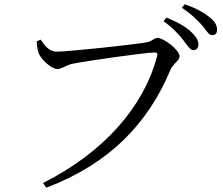

<svg xmlns="http://www.w3.org/2000/svg" viewBox="-20 -832 1040 896"><path d="M881 -598C896 -598 906 -607 906 -623C906 -643 896 -661 871 -684C846 -707 808 -730 756 -750L743 -733C787 -702 815 -671 835 -645C855 -620 867 -598 881 -598ZM970 -668C985 -668 993 -677 993 -693C993 -714 983 -733 955 -754C930 -774 893 -795 842 -812L829 -796C876 -764 899 -740 922 -715C944 -690 953 -668 970 -668ZM170 -647 151 -639C153 -612 156 -596 161 -582C171 -557 218 -510 248 -510C268 -510 289 -528 316 -534C373 -546 657 -587 701 -587C711 -587 717 -585 713 -570C652 -336 468 -123 181 22L196 44C491 -68 670 -255 775 -505C789 -538 818 -548 818 -570C818 -598 745 -655 715 -655C698 -655 692 -640 666 -635C618 -625 300 -591 244 -591C208 -591 187 -622 170 -647Z"/></svg>

Font: Source Han Serif AKR9
Style: Regular
Weight: 400
Designer: Ryoko NISHIZUKA 西塚涼子 (kana & ideographs); Frank Grießhammer (Latin, Greek & Cyrillic); Sandoll Communications 산돌커뮤니케이션, 
Foundry: Adobe Systems Incorporated
Version: Version 1.005;hotconv 1.0.107;makeotfexe 2.5.65593